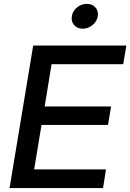

<svg xmlns="http://www.w3.org/2000/svg" viewBox="-20 -960 665 980"><path d="M28.8 0 149.4 -727.5H625L608.9 -632.3H243.2L208 -416.5H546.9L531.2 -322.3H191.9L154.3 -95.2H521L505.9 0ZM401.9 -813.5Q374.5 -813.5 358.4 -832Q342.3 -850.6 346.7 -877Q350.6 -903.8 373 -922.1Q395.5 -940.4 423.3 -940.4Q450.7 -940.4 467 -922.1Q483.4 -903.8 479 -877Q474.6 -850.6 452.1 -832Q429.7 -813.5 401.9 -813.5Z"/></svg>

Font: Inter 24pt Medium
Style: Italic
Weight: 500
Italic angle: -9.3988°
Designer: Rasmus Andersson
Foundry: rsms
Version: Version 4.001;git-66647c0bb